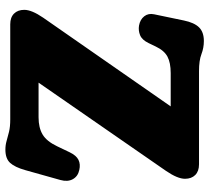

<svg xmlns="http://www.w3.org/2000/svg" viewBox="-52 -706 776 712"><g transform="rotate(90 336.0 -350.0)"><path d="M614 -578 286.5 -105H415Q453.5 -105 478.8 -120Q504 -135 522.5 -174L544.5 -220Q556.5 -245 572.8 -253Q589 -261 610.5 -256Q634 -251 644.5 -232Q655 -213 647.5 -186L611 -56Q600 -17 584 0.5Q568 18 535 18Q518 18 502.5 13.5Q487 9 468.5 4.5Q450 0 423 0H70Q44.5 0 30.5 -14Q16.5 -28 16.5 -52Q16.5 -79.5 45.5 -122L374.5 -595H251Q212.5 -595 190 -583Q167.5 -571 152.5 -539.5L140 -513.5Q128 -488.5 110.5 -481.5Q93 -474.5 75 -477.5Q52.5 -481.5 40.5 -496.8Q28.5 -512 33 -533.5L56 -644Q64 -682.5 81.5 -700.2Q99 -718 132 -718Q157.5 -718 180.8 -709Q204 -700 244 -700H589.5Q615 -700 629 -686Q643 -672 643 -648Q643 -620.5 614 -578Z"/></g></svg>

Font: Fraunces 9pt S100 Black
Style: Regular
Weight: 900
Version: Version 1.000; ttfautohint (v1.8.3)